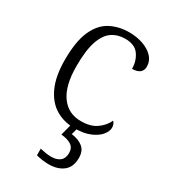

<svg xmlns="http://www.w3.org/2000/svg" viewBox="-189 -637 851 962"><g transform="rotate(30 236.0 -156.5)"><path d="M272 10Q211 10 163 -18.5Q115 -47 87 -108Q59 -169 59 -264Q59 -371 86.5 -432Q114 -493 162 -518.5Q210 -544 271 -544Q314 -544 351 -531Q388 -518 410 -494.5Q432 -471 432 -439Q432 -393 373 -392Q373 -437 349 -471.5Q325 -506 269 -506Q226 -506 193.5 -484Q161 -462 143 -409.5Q125 -357 125 -265Q125 -152 167 -94Q209 -36 283 -37Q337 -37 371 -61Q405 -85 421 -120Q434 -107 434 -86Q434 -66 416 -43.5Q398 -21 361.5 -5.5Q325 10 272 10ZM249 231Q233 231 214 228.5Q195 226 177 221V183Q195 187 211 189.5Q227 192 242 192Q274 192 292.5 177Q311 162 311 131Q311 101 289.5 87Q268 73 231 70L252 -9H289L275 42Q316 47 341 67Q366 87 366 128Q366 180 334 205.5Q302 231 249 231Z"/></g></svg>

Font: Noto Serif Malayalam Light
Style: Regular
Weight: 300
Designer: Indian type Foundry, Jelle Bosma, Monotype Design Team
Foundry: Monotype Imaging Inc.
Version: Version 2.104; ttfautohint (v1.8.4.7-5d5b)